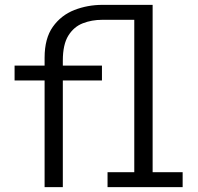

<svg xmlns="http://www.w3.org/2000/svg" viewBox="-20 -770 815 790"><path d="M163.5 0V-439H40V-500H163.5V-532.5Q163.5 -612 197.5 -659.8Q231.5 -707.5 286 -728.8Q340.5 -750 401.5 -750H608V-61.5H731.5V0H422.5V-61.5H532.5V-688.5H400.5Q357.5 -688.5 320.8 -674.2Q284 -660 261.2 -623.5Q238.5 -587 238.5 -520.5V-500H399.5V-439H238.5V0Z"/></svg>

Font: Trispace SemiCondensed Light
Style: Regular
Weight: 300
Width: 4
Designer: Tyler Finck
Foundry: Etcetera Type Company
Version: Version 1.210; ttfautohint (v1.8.3)